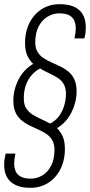

<svg xmlns="http://www.w3.org/2000/svg" viewBox="-27 -718 431 920"><path d="M119 182Q83 182 58.5 173Q34 164 19.5 148.5Q5 133 -1 113.5Q-7 94 -7 72Q-7 58 -5.5 47Q-4 36 0 18H47Q43 37 42 47.5Q41 58 41 66Q41 84 47 100.5Q53 117 71 127.5Q89 138 121 138Q150 138 176 122.5Q202 107 218 76Q234 45 234 -1Q234 -28 223.5 -46Q213 -64 195.5 -76Q178 -88 157 -97Q136 -106 115 -116.5Q94 -127 76 -141.5Q58 -156 47.5 -179Q37 -202 37 -236Q37 -266 44.5 -292.5Q52 -319 64.5 -342Q77 -365 94.5 -382.5Q112 -400 132 -412Q114 -429 103.5 -452.5Q93 -476 93 -512Q93 -544 100.5 -572Q108 -600 122.5 -623Q137 -646 157.5 -663Q178 -680 203.5 -689Q229 -698 258 -698Q295 -698 319.5 -689Q344 -680 358 -664.5Q372 -649 378 -629.5Q384 -610 384 -588Q384 -575 383 -563Q382 -551 377 -534H330Q334 -554 335 -564Q336 -574 336 -582Q336 -600 330 -616.5Q324 -633 307 -643.5Q290 -654 256 -654Q228 -654 201.5 -638.5Q175 -623 158.5 -592Q142 -561 142 -515Q142 -488 152.5 -470Q163 -452 181 -440Q199 -428 220 -419Q241 -410 262.5 -399.5Q284 -389 301.5 -374.5Q319 -360 329.5 -337Q340 -314 340 -280Q340 -255 334 -230Q328 -205 316.5 -181.5Q305 -158 287.5 -138Q270 -118 246 -104Q263 -88 273.5 -64Q284 -40 284 -4Q284 27 276.5 55.5Q269 84 254.5 107Q240 130 219.5 147Q199 164 173.5 173Q148 182 119 182ZM213 -126Q238 -138 255 -160.5Q272 -183 280.5 -211.5Q289 -240 289 -268Q289 -298 277.5 -316.5Q266 -335 247 -346.5Q228 -358 206.5 -368Q185 -378 165 -390Q145 -380 126.5 -360Q108 -340 97.5 -311.5Q87 -283 87 -247Q87 -217 98.5 -199Q110 -181 129 -169Q148 -157 169.5 -147.5Q191 -138 213 -126Z"/></svg>

Font: Archivo ExtraCondensed Thin
Style: Italic
Weight: 250
Width: 2
Italic angle: -10°
Designer: Hector Gatti
Foundry: Omnibus-Type
Version: Version 2.001